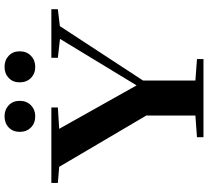

<svg xmlns="http://www.w3.org/2000/svg" viewBox="-55 -852 907 837"><g transform="rotate(-90 398.5 -433.5)"><path d="M458 -801.3Q458 -830.6 477.1 -848.9Q496.1 -867.2 525.4 -867.2Q554.7 -867.2 574 -848.9Q593.3 -830.6 593.3 -801.3Q593.3 -771 574 -752.2Q554.7 -733.4 525.4 -733.4Q496.1 -733.4 477.1 -752.2Q458 -771 458 -801.3ZM310.1 -733.4Q280.3 -733.4 261.2 -752.2Q242.2 -771 242.2 -801.3Q242.2 -830.6 261.2 -848.9Q280.3 -867.2 310.1 -867.2Q338.9 -867.2 358.2 -848.9Q377.4 -830.6 377.4 -801.3Q377.4 -771 358.2 -752.2Q338.9 -733.4 310.1 -733.4ZM218.8 0V-28.3L313.5 -35.2V-249L89.8 -628.9L19.5 -634.8V-663.1H348.6V-634.8L255.4 -628.9L444.8 -291.5L647.5 -625.5L564.9 -634.8V-663.1H776.9V-634.8L703.1 -626L465.8 -263.2V-35.2L559.6 -28.3V0Z"/></g></svg>

Font: Elstob
Style: Bold
Weight: 700
Designer: Peter S. Baker
Version: Version 1.015